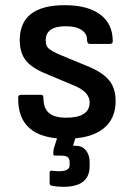

<svg xmlns="http://www.w3.org/2000/svg" viewBox="-20 -522 507 739"><path d="M234 12Q47 12 50 -147Q50 -157 61 -157H138Q147 -157 147 -147Q147 -106 168 -87.5Q189 -69 235 -69Q325 -69 325 -128Q325 -167 269 -191L155 -239Q101 -261 78.5 -290.5Q56 -320 56 -367Q56 -502 229 -502Q318 -502 366 -466Q414 -430 414 -363Q414 -353 403 -353H326Q315 -353 315 -369Q315 -393 293.5 -407Q272 -421 233 -421Q156 -421 156 -367Q156 -346 166.5 -336Q177 -326 211 -311L325 -264Q378 -241 401.5 -211Q425 -181 425 -133Q425 -63 376 -25.5Q327 12 234 12ZM224 197Q200 197 179 193Q171 191 171 184V143Q171 134 179 135Q186 136 194 136.5Q202 137 208 137Q248 137 248 114V102Q248 88 240 82.5Q232 77 215 77H192Q185 77 185 70Q185 66 185.5 60Q186 54 187 50L211 -26Q213 -33 220 -33H275Q284 -33 280 -22L261 39H270Q296 39 310.5 56.5Q325 74 325 102V118Q325 197 224 197Z"/></svg>

Font: Sofia Sans SemiBold
Style: Regular
Weight: 600
Designer: Botio Nikoltchev, Ani Petrova
Foundry: lettersoup
Version: Version 4.101; ttfautohint (v1.8.4.7-5d5b)